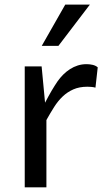

<svg xmlns="http://www.w3.org/2000/svg" viewBox="-20 -802 468 822"><path d="M85.9 -517.6H158.2L172.9 -362.3Q179.2 -374.5 186.3 -387.5Q193.4 -400.4 200.4 -412.6Q207.5 -424.8 214.4 -435.5Q221.2 -446.3 226.6 -454.1Q237.3 -469.2 250.7 -482.7Q264.2 -496.1 279.8 -506.1Q295.4 -516.1 313 -521.7Q330.6 -527.3 350.6 -527.3Q364.7 -527.3 377.4 -524.2Q390.1 -521 398.4 -513.7L388.7 -426.8Q379.9 -429.2 371.3 -429.9Q362.8 -430.7 354.5 -430.7Q319.8 -430.7 294.2 -419.4Q268.6 -408.2 248.3 -388.9Q228 -369.6 211.7 -343.8Q195.3 -317.9 178.7 -288.1V0H85.9ZM158.7 -605.5 259.3 -782.2H364.7L230 -605.5Z"/></svg>

Font: Proza Libre
Style: Regular
Weight: 400
Designer: Jasper de Waard
Foundry: Jasper de Waard
Version: Version 1.001; ttfautohint (v1.4.1.8-43bc)